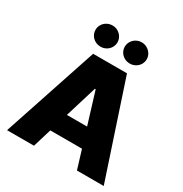

<svg xmlns="http://www.w3.org/2000/svg" viewBox="-208 -1086 1183 1243"><g transform="rotate(30 383.5 -464.5)"><path d="M21.5 0 256.8 -707H509.8L744.1 0H543.9L501.5 -138.7H264.6L222.7 0ZM458.5 -279.3 385.7 -516.6H379.9L307.6 -279.3ZM192.4 -849.6Q192.4 -871.1 203.4 -889.2Q214.4 -907.2 233.4 -918Q252.4 -928.7 275.4 -928.7Q296.9 -928.7 315.7 -918Q334.5 -907.2 345.5 -888.9Q356.4 -870.6 356.4 -849.6Q356.4 -828.1 345.5 -809.8Q334.5 -791.5 315.7 -781Q296.9 -770.5 275.4 -770.5Q252.4 -770.5 233.4 -781Q214.4 -791.5 203.4 -809.8Q192.4 -828.1 192.4 -849.6ZM411.1 -849.6Q411.1 -870.6 422.1 -888.9Q433.1 -907.2 451.9 -918Q470.7 -928.7 493.2 -928.7Q515.1 -928.7 533.9 -918Q552.7 -907.2 564 -888.9Q575.2 -870.6 575.2 -849.6Q575.2 -828.1 564.2 -809.8Q553.2 -791.5 534.2 -781Q515.1 -770.5 493.2 -770.5Q470.7 -770.5 451.9 -781Q433.1 -791.5 422.1 -809.8Q411.1 -828.1 411.1 -849.6Z"/></g></svg>

Font: Pretendard Std Black
Style: Regular
Weight: 900
Designer: Base glyphs from Inter by Rasmus Andersson; Hangeul glyphs from Noto Sans CJK(Source Han Sans) by Jang Soo-young and Kan
Foundry: Kil Hyung-jin
Version: Version 1.309